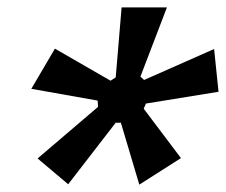

<svg xmlns="http://www.w3.org/2000/svg" viewBox="-20 -767 613 521"><path d="M165 -267 82 -337 246 -477 245 -494 65 -526 129 -635 280 -548 294 -557 310 -747H433L361 -559L371 -550L561 -634L573 -518L376 -486L370 -472L471 -338L358 -266L308 -434H294Z"/></svg>

Font: IBM Plex Sans Cond
Style: Bold Italic
Weight: 700
Width: 3
Italic angle: -11°
Designer: Mike Abbink, Paul van der Laan, Pieter van Rosmalen
Foundry: Bold Monday
Version: Version 1.3